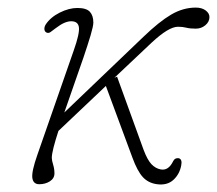

<svg xmlns="http://www.w3.org/2000/svg" viewBox="-20 -478 572 506"><path d="M226 -418.5Q226 -409.5 218.8 -385Q211.5 -360.5 200 -326.5Q188.5 -292.5 175 -254.8Q161.5 -217 149.5 -181.5L358 -381Q399.5 -421 431 -439.5Q462.5 -458 496 -458Q512 -458 522 -450.5Q532 -443 532 -433Q532 -420.5 521.2 -411.5Q510.5 -402.5 496 -402.5Q480.5 -402.5 471 -405Q461.5 -407.5 449 -407.5Q424.5 -407.5 379.5 -365.5L281.5 -273L288.5 -276L358.5 -83Q368.5 -56.5 379.2 -45.2Q390 -34 403.5 -31.5Q424 -27.5 436.5 -53.5Q441 -62.5 451 -61Q461 -58.5 457.5 -41.5Q453 -18.5 436.8 -3.8Q420.5 11 394 7.5Q371 4.5 356.5 -11.2Q342 -27 329 -62.5L259 -251.5L134 -133Q126 -108.5 121.2 -89.8Q116.5 -71 116.5 -62Q116.5 -55.5 120 -44.2Q123.5 -33 123.5 -21Q123.5 -8 111.5 -0.2Q99.5 7.5 83.5 7.5Q67.5 7.5 65.2 -9.2Q63 -26 78.5 -70L174.5 -345.5Q190 -389.5 188 -405.8Q186 -422 167.5 -422Q159.5 -422 149.5 -417.8Q139.5 -413.5 126.5 -403.5Q119 -398 113.5 -393.8Q108 -389.5 102 -392.5Q97.5 -395 97 -401Q96.5 -407 100.5 -413.5Q113 -432.5 137.5 -444.8Q162 -457 184 -457Q207.5 -457 216.8 -447Q226 -437 226 -418.5Z"/></svg>

Font: Fraunces 9pt SuperSoft Thin
Style: Italic
Weight: 100
Italic angle: -16°
Version: Version 1.000;[0bf87f6ff]